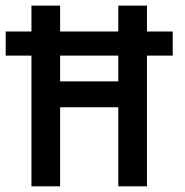

<svg xmlns="http://www.w3.org/2000/svg" viewBox="-87 -657 653 677"><path d="M431.2 -545.9H522V-460.9H431.2V0H330.1V-278.8H125V0H23.9V-460.9H-66.9V-545.9H23.9V-637.2H125V-545.9H330.1V-637.2H431.2ZM330.1 -370.1V-460.9H125V-370.1Z"/></svg>

Font: Anonymous Pro
Style: Bold
Weight: 700
Monospace: yes
Designer: Mark Simonson
Version: Version 1.003